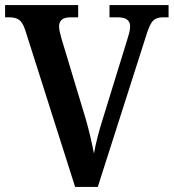

<svg xmlns="http://www.w3.org/2000/svg" viewBox="-20 -734 682 754"><path d="M79 -616Q69 -646 55 -656Q41 -666 18 -666H0V-714H287V-666H257Q212 -666 212 -630Q212 -620 215 -608Q218 -596 221 -584L316 -269Q326 -235 334.5 -198.5Q343 -162 349 -131Q360 -193 384 -268L479 -576Q484 -591 487.5 -605Q491 -619 491 -630Q491 -666 443 -666H410V-714H642V-666H619Q594 -666 580.5 -652Q567 -638 553 -591L364 0H275Z"/></svg>

Font: Noto Serif Lao SemiCondensed SemiBold
Style: Regular
Weight: 600
Width: 4
Designer: Monotype Design Team
Foundry: Monotype Imaging Inc.
Version: Version 2.003; ttfautohint (v1.8.4.7-5d5b)